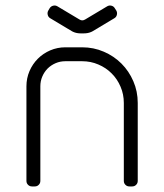

<svg xmlns="http://www.w3.org/2000/svg" viewBox="-20 -670 590 690"><path d="M215 -450H275C295.7 -450 315.2 -446.1 333.5 -438.2C351.8 -430.4 367.8 -419.8 381.2 -406.2C394.8 -392.8 405.4 -376.8 413.2 -358.5C421.1 -340.2 425 -320.7 425 -300V-20C425 -14.3 426.9 -9.6 430.8 -5.8C434.6 -1.9 439.3 0 445 0H455C460.7 0 465.4 -1.9 469.2 -5.8C473.1 -9.6 475 -14.3 475 -20V-300C475 -327.7 469.8 -353.7 459.2 -378C448.8 -402.3 434.5 -423.5 416.5 -441.5C398.5 -459.5 377.3 -473.8 353 -484.2C328.7 -494.8 302.7 -500 275 -500H215C195.7 -500 177.5 -496.3 160.5 -489C143.5 -481.7 128.7 -471.7 116 -459C103.3 -446.3 93.3 -431.5 86 -414.5C78.7 -397.5 75 -379.3 75 -360V-20C75 -14.3 76.9 -9.6 80.8 -5.8C84.6 -1.9 89.3 0 95 0H105C110.7 0 115.4 -1.9 119.2 -5.8C123.1 -9.6 125 -14.3 125 -20V-360C125 -372.3 127.3 -384 132 -395C136.7 -406 143.1 -415.6 151.2 -423.8C159.4 -431.9 169 -438.3 180 -443C191 -447.7 202.7 -450 215 -450ZM312.5 -557.5 391 -604.5C395.7 -607.2 398.7 -611.2 400 -616.8C401.3 -622.2 400.7 -627.3 398 -632L392.5 -640.5C389.8 -645.2 385.8 -648.2 380.5 -649.5C375.2 -650.8 370.2 -650.2 365.5 -647.5L286 -600C279 -595.7 272.2 -595.7 265.5 -600L186 -647.5C181.3 -650.2 176.3 -650.8 171 -649.5C165.7 -648.2 161.5 -645.2 158.5 -640.5L153.5 -632C150.8 -627.3 150.2 -622.2 151.5 -616.8C152.8 -611.2 155.8 -607.2 160.5 -604.5L239 -557.5L241 -556.5L243 -555.5C251 -551.8 260.2 -550 270.5 -550H280.5C291.2 -550 300.5 -551.8 308.5 -555.5L310.5 -556.5Z"/></svg>

Font: lerotica
Style: Regular
Weight: 400
Designer: defharo
Foundry: deFharo
Version: Version 1.001 2011